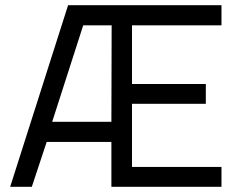

<svg xmlns="http://www.w3.org/2000/svg" viewBox="-20 -716 916 736"><path d="M19 0 241 -696H829V-619H486V-394H769V-318H486V-76H829V0H407V-172H159L102 0ZM180 -249H407L408 -619H299Z"/></svg>

Font: Cairo-CLs
Style: CLs-Regular
Weight: 400
Version: Version 3.130;gftools[0.9.24]